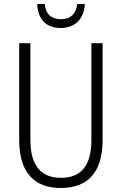

<svg xmlns="http://www.w3.org/2000/svg" viewBox="-20 -930 609 960"><path d="M404 -910H366C361 -861 333 -834 285 -834C236 -834 208 -860 204 -910H166C169 -831 213 -790 284 -790C355 -790 401 -836 404 -910ZM493 -230V-714H437V-230C437 -96 381 -41 285 -41C187 -41 132 -99 132 -231V-714H76V-230C76 -69 150 10 284 10C414 10 493 -63 493 -230Z"/></svg>

Font: Noto Sans Armenian Condensed Light
Style: Regular
Weight: 300
Width: 3
Designer: Monotype Design Team
Foundry: Monotype Imaging Inc.
Version: Version 2.008